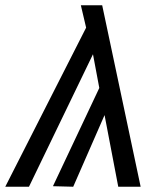

<svg xmlns="http://www.w3.org/2000/svg" viewBox="-50 -709 599 729"><path d="M399 0 347 -272 228 0 151 -2 327 -375 303 -503 60 0H-30L277 -604L257 -689H338L484 0Z"/></svg>

Font: Fira Sans Condensed
Style: Italic
Weight: 400
Width: 3
Italic angle: -8°
Designer: bBox Type GmbH & Carrois Corporate GbR & Edenspiekermann AG
Foundry: bBox Type GmbH & Carrois Corporate GbR & Edenspiekermann AG
Version: Version 4.301